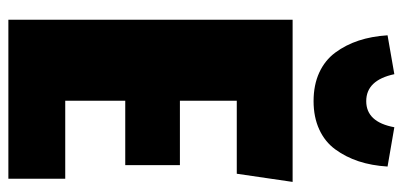

<svg xmlns="http://www.w3.org/2000/svg" viewBox="-278 -708 985 470"><g transform="rotate(90 215.0 -472.5)"><path d="M227.1 -747.1Q187.5 -747.1 157.2 -761Q127 -774.9 108.2 -800.3Q89.4 -825.7 78.9 -857.4Q68.4 -889.2 65.9 -928.2L161.1 -944.8Q175.8 -876 227.1 -876Q278.3 -876 291 -944.8L387.2 -928.2Q384.8 -889.2 374.3 -857.4Q363.8 -825.7 345.2 -800.3Q326.7 -774.9 296.4 -761Q266.1 -747.1 227.1 -747.1ZM424.8 -695.8 404.8 -559.1H226.1V-419.9H383.8V-286.1H226.1V-139.2H417V0H27.8V-695.8Z"/></g></svg>

Font: Fira Sans Compressed Heavy
Style: Regular
Weight: 900
Width: 1
Designer: Carrois Corporate & Edenspiekermann AG
Foundry: Carrois Corporate GbR & Edenspiekermann AG
Version: Version 4.203;PS 004.203;hotconv 1.0.88;makeotf.lib2.5.64775